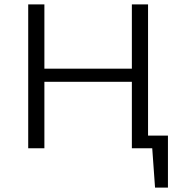

<svg xmlns="http://www.w3.org/2000/svg" viewBox="-20 -678 844 878"><path d="M627 0V-58H748L713 0ZM689 180 672 -58H748V180ZM583 0V-658H657V0ZM109 0V-658H183V0ZM134 -304V-364H633V-304Z"/></svg>

Font: Ysabeau Office
Style: Regular
Weight: 400
Designer: Christian Thalmann (Catharsis Fonts)
Version: Version 2.001;gftools[0.9.30]; featfreeze: tnum,lnum,ss02